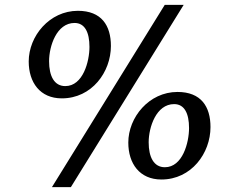

<svg xmlns="http://www.w3.org/2000/svg" viewBox="-20 -767 973 787"><path d="M192.9 0H270.5L732.9 -747.1H655.3ZM233.4 -363.8C356.4 -363.8 434.6 -471.7 434.6 -578.6C434.6 -662.6 396 -722.7 299.3 -722.7C182.6 -722.7 97.7 -618.7 97.7 -515.1C97.7 -429.2 144 -363.8 233.4 -363.8ZM247.6 -414.1C202.1 -414.1 181.2 -455.6 181.2 -516.1C181.2 -577.6 211.9 -672.9 285.6 -672.9C327.6 -672.9 346.7 -634.8 346.7 -574.7C346.7 -515.1 320.3 -414.1 247.6 -414.1ZM505.9 -182.6C505.9 -96.7 552.2 -31.2 641.6 -31.2C764.6 -31.2 842.8 -139.2 842.8 -246.1C842.8 -330.1 804.2 -390.1 707.5 -390.1C590.8 -390.1 505.9 -286.1 505.9 -182.6ZM589.4 -183.6C589.4 -245.1 620.1 -340.3 693.8 -340.3C735.8 -340.3 754.9 -302.2 754.9 -242.2C754.9 -182.6 728.5 -81.5 655.8 -81.5C610.4 -81.5 589.4 -123 589.4 -183.6Z"/></svg>

Font: Merriweather
Style: Italic
Weight: 400
Italic angle: -7.5°
Designer: Eben Sorkin
Foundry: Eben Sorkin
Version: Version 1.001